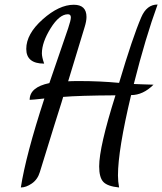

<svg xmlns="http://www.w3.org/2000/svg" viewBox="-20 -741 716 848"><path d="M72 87Q94 -55 176 -306Q121 -300 111 -300Q111 -356 198 -374L281 -616Q293 -652 293 -664Q293 -678 280 -678Q242 -678 203.5 -616Q165 -554 165 -505Q165 -489 175 -460Q96 -460 96 -525Q96 -591 168.5 -655.5Q241 -720 306 -720Q362 -720 362 -666Q362 -648 354 -622L281 -382Q297 -383 331 -383Q421 -383 506 -375Q566 -577 604 -665Q628 -721 676 -721Q623 -576 571 -370Q579 -370 610.5 -368.5Q642 -367 658 -367Q612 -321 559 -321Q501 -78 501 34Q501 60 506 87Q455 82 436.5 62.5Q418 43 418 -6Q418 -92 490 -320Q327 -319 259 -313Q258 -310 252 -289.5Q246 -269 220 -188L156 19Q146 52 120.5 69.5Q95 87 72 87Z"/></svg>

Font: TypoPRO Dancing Script
Style: Bold
Weight: 700
Designer: Pablo Impallari
Foundry: Pablo Impallari. www.impallari.com Igino Marini. www.ikern.com
Version: Version 1.002